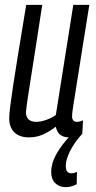

<svg xmlns="http://www.w3.org/2000/svg" viewBox="-20 -556 396 791"><path d="M251 215Q224 215 207.5 198.5Q191 182 191 153Q191 117 211 81Q231 45 263 10Q218 9 210 -34Q181 -12 155 -1Q129 10 99 10Q60 10 39 -11Q18 -32 18 -68Q18 -85 22 -117Q26 -149 34 -203Q42 -257 55.5 -338.5Q69 -420 88 -536H154Q138 -432 127 -360.5Q116 -289 108.5 -243Q101 -197 97 -169.5Q93 -142 90.5 -125.5Q88 -109 87 -96Q86 -54 130 -54Q146 -54 167.5 -61Q189 -68 210 -82L282 -536H348Q327 -407 314 -323Q301 -239 293 -190.5Q285 -142 281.5 -119Q278 -96 277.5 -88Q277 -80 277 -77Q277 -54 297 -54Q307 -54 322 -60L319 -5Q287 30 269 65.5Q251 101 251 128Q251 158 274 158Q281 158 287 156Q293 154 297 152L296 203Q287 208 275.5 211.5Q264 215 251 215Z"/></svg>

Font: Georama Condensed
Style: Italic
Weight: 400
Width: 3
Italic angle: -9°
Designer: Jean-Baptiste Levee
Foundry: Production Type
Version: Version 1.000